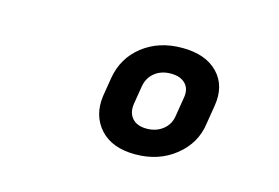

<svg xmlns="http://www.w3.org/2000/svg" viewBox="-52 -837 704 484"><g transform="rotate(15 300.0 -595.0)"><path d="M327 -450Q266 -450 235 -484.5Q204 -519 211 -571L219 -620Q228 -674 270 -707Q312 -740 373 -740Q434 -740 466 -707Q498 -674 489 -620L481 -571Q474 -519 431 -484.5Q388 -450 327 -450ZM338 -520Q363 -520 380.5 -534Q398 -548 401 -571L409 -620Q413 -643 400 -656.5Q387 -670 362 -670Q337 -670 320 -656.5Q303 -643 299 -620L291 -571Q288 -548 300.5 -534Q313 -520 338 -520Z"/></g></svg>

Font: JetBrains Mono ExtraBold
Style: Italic
Weight: 800
Italic angle: -9°
Monospace: yes
Designer: Philipp Nurullin, Konstantin Bulenkov
Foundry: JetBrains
Version: Version 2.305; ttfautohint (v1.8.4.7-5d5b)